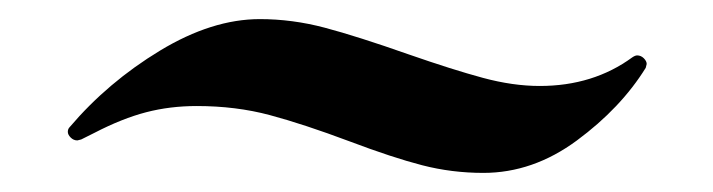

<svg xmlns="http://www.w3.org/2000/svg" viewBox="-20 -462 746 201"><path d="M346 -314Q298 -332 262.5 -341.5Q227 -351 186 -351Q158 -351 133 -344.5Q108 -338 79 -323L65 -316L61 -315Q57 -315 54 -318Q51 -321 51 -324Q51 -327 53 -329Q93 -376 147.5 -409Q202 -442 252 -442Q286 -442 320 -433Q354 -424 408 -405Q454 -389 485.5 -380.5Q517 -372 545 -372Q601 -372 642 -402Q645 -404 647 -404Q651 -404 654 -401Q657 -398 657 -395L656 -391Q630 -349 584 -315Q538 -281 486 -281Q453 -281 422 -289Q391 -297 346 -314Z"/></svg>

Font: Shippori Mincho B1 ExtraBold
Style: Regular
Weight: 800
Designer: FONTDASU
Foundry: FONTDASU / Google Inc. / but / Adobe
Version: Version 3.110; ttfautohint (v1.8.3)